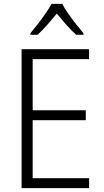

<svg xmlns="http://www.w3.org/2000/svg" viewBox="-20 -967 534 987"><path d="M438 0H91V-714H438V-663H148V-400H421V-349H148V-51H438ZM300 -947Q312 -924 331.5 -896Q351 -868 372 -841.5Q393 -815 409 -796V-788H372Q347 -810 321 -839.5Q295 -869 272 -897Q249 -869 223 -839.5Q197 -810 173 -788H136V-796Q153 -816 174 -843Q195 -870 214 -897.5Q233 -925 245 -947Z"/></svg>

Font: Noto Sans Myanmar UI SemiCondensed Light
Style: Regular
Weight: 300
Width: 4
Designer: Monotype Design Team
Foundry: Monotype Imaging Inc.
Version: Version 2.103; ttfautohint (v1.8.4.7-5d5b)